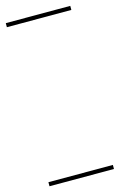

<svg xmlns="http://www.w3.org/2000/svg" viewBox="-120 -687 503 805"><g transform="rotate(-15 131.0 -284.0)"><path d="M-8.8 -638.2H271V-620.6H-8.8ZM-8.8 52.2H271V69.8H-8.8Z"/></g></svg>

Font: FoglihtenNo03
Style: Regular
Weight: 500
Version: Version 0.59